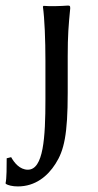

<svg xmlns="http://www.w3.org/2000/svg" viewBox="-61 -453 353 689"><path d="M182 -251C182 -326 185 -362 191 -423C191 -432 190 -433 182 -433C159 -431 116 -430 95 -432L93 -429C99 -386 102 -310 102 -235V-96C102 41 95 156 39 156C10 156 -10 131 -21 111L-37 115C-37 142 -37 189 -41 204L-40 207C-32 212 -16 216 3 216C66 216 110 179 138 135C169 87 182 30 182 -120Z"/></svg>

Font: Libertinus Sans
Style: Regular
Weight: 400
Designer: Philipp H. Poll, Khaled Hosny
Foundry: Caleb Maclennan
Version: Version 7.050;RELEASE